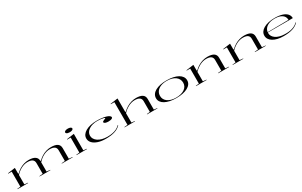

<svg xmlns="http://www.w3.org/2000/svg" viewBox="358 -2867 7867 5004"><g transform="rotate(-30 4291.0 -365.0)"><path d="M66 0V-10L163 -20V-472H58V-483L283 -515V-343L295 -336Q351 -394 415 -433.5Q479 -473 550 -494Q621 -515 695 -515Q758 -515 806 -503.5Q854 -492 886.5 -469.5Q919 -447 935 -414.5Q951 -382 951 -338V-20L1056 -10V0H730V-10L834 -20V-342Q834 -413 786.5 -448Q739 -483 643 -483Q590 -483 539.5 -468.5Q489 -454 443 -429Q397 -404 356.5 -371.5Q316 -339 283 -302V-20L386 -10V0ZM1399 0V-10L1502 -20V-342Q1502 -413 1455 -448Q1408 -483 1311 -483Q1258 -483 1207 -468Q1156 -453 1110 -427.5Q1064 -402 1023.5 -368.5Q983 -335 950 -298V-344L964 -336Q1019 -393 1084 -433Q1149 -473 1220.5 -494Q1292 -515 1365 -515Q1429 -515 1477 -504.5Q1525 -494 1557 -472Q1589 -450 1605 -417Q1621 -384 1621 -338V-20L1727 -10V0Z M1987 -604Q1956 -604 1931.5 -611Q1907 -618 1893.5 -630Q1880 -642 1880 -658Q1880 -674 1893.5 -686Q1907 -698 1931.5 -705Q1956 -712 1987 -712Q2020 -712 2044 -705Q2068 -698 2082 -686Q2096 -674 2096 -658Q2096 -642 2082 -630Q2068 -618 2044 -611Q2020 -604 1987 -604ZM1841 0V-10L1939 -20V-472H1833V-483L2058 -515V-20L2156 -10V0Z M2721 15Q2588 15 2488.5 -18Q2389 -51 2333.5 -110Q2278 -169 2278 -246Q2278 -307 2312 -356Q2346 -405 2408 -440.5Q2470 -476 2555.5 -495.5Q2641 -515 2744 -515Q2822 -515 2892 -506.5Q2962 -498 3016.5 -482Q3071 -466 3102 -444Q3133 -422 3133 -394Q3133 -377 3115.5 -365.5Q3098 -354 3069.5 -347.5Q3041 -341 3007 -341Q2949 -341 2911 -354.5Q2873 -368 2873 -394Q2873 -407 2887 -418Q2901 -429 2926 -437Q2973 -453 2973 -461Q2973 -469 2945.5 -478.5Q2918 -488 2869 -494.5Q2820 -501 2754 -501Q2677 -501 2612.5 -483.5Q2548 -466 2499.5 -434Q2451 -402 2424.5 -358Q2398 -314 2398 -260Q2398 -208 2425.5 -162.5Q2453 -117 2503.5 -83Q2554 -49 2625.5 -30Q2697 -11 2785 -11Q2870 -11 2940.5 -25.5Q3011 -40 3066.5 -68.5Q3122 -97 3162 -140L3172 -131Q3140 -96 3097 -68.5Q3054 -41 2998.5 -22.5Q2943 -4 2874.5 5.5Q2806 15 2721 15Z M4277 -10V0H3965V-10L4060 -20V-342Q4060 -413 4013 -448Q3966 -483 3870 -483Q3816 -483 3764.5 -468Q3713 -453 3666.5 -427.5Q3620 -402 3579 -370Q3538 -338 3505 -302V-20L3603 -10V0H3288V-10L3386 -20V-702H3280V-713L3505 -745V-343L3518 -336Q3575 -393 3641 -433Q3707 -473 3778.5 -494Q3850 -515 3924 -515Q3987 -515 4035 -504.5Q4083 -494 4115.5 -472Q4148 -450 4164 -417Q4180 -384 4180 -338V-20Z M4844 -515Q4951 -515 5038 -496.5Q5125 -478 5187 -443Q5249 -408 5282.5 -358Q5316 -308 5315 -246Q5315 -186 5281.5 -137.5Q5248 -89 5185.5 -55Q5123 -21 5036.5 -3Q4950 15 4844 15Q4738 15 4652 -3Q4566 -21 4504 -55Q4442 -89 4409 -137.5Q4376 -186 4376 -246Q4376 -308 4409 -358Q4442 -408 4504 -443Q4566 -478 4652 -496.5Q4738 -515 4844 -515ZM4845 -501Q4739 -501 4660.5 -469.5Q4582 -438 4539.5 -380.5Q4497 -323 4497 -246Q4497 -190 4521.5 -145Q4546 -100 4591 -67Q4636 -34 4700 -16.5Q4764 1 4844 1Q4924 1 4988.5 -16.5Q5053 -34 5099 -66.5Q5145 -99 5169.5 -144.5Q5194 -190 5194 -246Q5194 -304 5169.5 -351Q5145 -398 5099.5 -431.5Q5054 -465 4990 -483Q4926 -501 4845 -501Z M6435 -10V0H6107V-10L6210 -20V-342Q6210 -413 6163 -448Q6116 -483 6019 -483Q5972 -483 5924 -471Q5876 -459 5830 -435.5Q5784 -412 5739.5 -378.5Q5695 -345 5655 -302V-20L5758 -10V0H5438V-10L5535 -20V-472H5430V-483L5655 -515V-343L5667 -336Q5726 -394 5792 -434Q5858 -474 5929.5 -494.5Q6001 -515 6073 -515Q6136 -515 6184 -504.5Q6232 -494 6264.5 -472Q6297 -450 6313 -417Q6329 -384 6329 -338V-20Z M7539 -10V0H7211V-10L7314 -20V-342Q7314 -413 7267 -448Q7220 -483 7123 -483Q7076 -483 7028 -471Q6980 -459 6934 -435.5Q6888 -412 6843.5 -378.5Q6799 -345 6759 -302V-20L6862 -10V0H6542V-10L6639 -20V-472H6534V-483L6759 -515V-343L6771 -336Q6830 -394 6896 -434Q6962 -474 7033.5 -494.5Q7105 -515 7177 -515Q7240 -515 7288 -504.5Q7336 -494 7368.5 -472Q7401 -450 7417 -417Q7433 -384 7433 -338V-20Z M8095 -515Q8227 -515 8319.5 -486.5Q8412 -458 8460.5 -404Q8509 -350 8509 -274H7756V-284L8388 -291Q8388 -357 8352.5 -403.5Q8317 -450 8250 -475.5Q8183 -501 8089 -501Q7992 -501 7917 -471.5Q7842 -442 7799.5 -386.5Q7757 -331 7757 -254Q7757 -204 7782.5 -161.5Q7808 -119 7854 -87.5Q7900 -56 7964 -37Q8028 -18 8105 -16Q8172 -12 8232 -18Q8292 -24 8343.5 -39.5Q8395 -55 8438 -80Q8481 -105 8513 -140L8524 -131Q8491 -96 8448 -68.5Q8405 -41 8349.5 -22.5Q8294 -4 8225.5 5.5Q8157 15 8072 15Q7972 15 7892 -4Q7812 -23 7755 -57.5Q7698 -92 7667.5 -140Q7637 -188 7637 -246Q7637 -307 7669.5 -356Q7702 -405 7763 -440.5Q7824 -476 7908 -495.5Q7992 -515 8095 -515Z"/></g></svg>

Font: Kalnia Expanded Light
Style: Regular
Weight: 300
Width: 7
Designer: Frida Medrano
Foundry: Frida Medrano
Version: Version 1.105